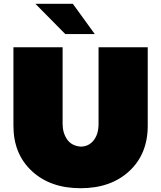

<svg xmlns="http://www.w3.org/2000/svg" viewBox="-20 -970 852 1015"><path d="M501 -315V-720H761V-305Q761 -156 663.5 -65.5Q566 25 406 25Q246 25 148.5 -65.5Q51 -156 51 -305V-720H311V-315Q311 -268 334.5 -233.5Q358 -199 406 -195Q449 -195 475 -228Q501 -261 501 -315ZM325 -790 167 -950H365L481 -790Z"/></svg>

Font: Metropolitano Black
Style: Regular
Weight: 900
Designer: Fonts by Alex Slobzheninov & Chris M. Simpson / Changes by Cristiano Sobral
Foundry: Fonts by Alex Slobzheninov & Chris M. Simpson / Changes by Cristiano Sobral
Version: Version 1.00;August 30, 2020;FontCreator 13.0.0.2681 64-bit